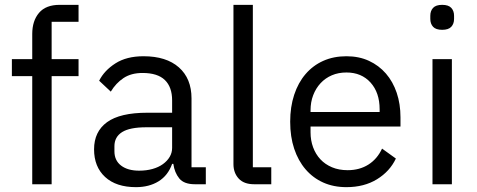

<svg xmlns="http://www.w3.org/2000/svg" viewBox="-20 -760 1969 792"><path d="M113 -446H29V-516H113V-620Q113 -674 141 -707Q169 -740 226 -740H304V-670H193V-516H304V-446H193V0H113Z M784 0Q739 0 719.5 -24Q700 -48 695 -84H690Q673 -36 634 -12Q595 12 541 12Q459 12 413.5 -30Q368 -72 368 -144Q368 -217 421.5 -256Q475 -295 588 -295H690V-346Q690 -401 660 -430Q630 -459 568 -459Q521 -459 489.5 -438Q458 -417 437 -382L389 -427Q410 -469 456 -498.5Q502 -528 572 -528Q666 -528 718 -482Q770 -436 770 -354V-70H829V0ZM554 -56Q584 -56 609 -63Q634 -70 652 -83Q670 -96 680 -113Q690 -130 690 -150V-235H584Q515 -235 483.5 -215Q452 -195 452 -157V-136Q452 -98 479.5 -77Q507 -56 554 -56Z M1028 0Q986 0 964.5 -23.5Q943 -47 943 -83V-740H1023V-70H1099V0Z M1409 12Q1356 12 1313.5 -7Q1271 -26 1240.5 -61.5Q1210 -97 1193.5 -146.5Q1177 -196 1177 -258Q1177 -319 1193.5 -369Q1210 -419 1240.5 -454.5Q1271 -490 1313.5 -509Q1356 -528 1409 -528Q1461 -528 1502 -509Q1543 -490 1572 -456.5Q1601 -423 1616.5 -377Q1632 -331 1632 -276V-238H1261V-214Q1261 -181 1271.5 -152.5Q1282 -124 1301.5 -103Q1321 -82 1349.5 -70Q1378 -58 1414 -58Q1463 -58 1499.5 -81Q1536 -104 1556 -147L1613 -106Q1588 -53 1535 -20.5Q1482 12 1409 12ZM1409 -461Q1376 -461 1349 -449.5Q1322 -438 1302.5 -417Q1283 -396 1272 -367.5Q1261 -339 1261 -305V-298H1546V-309Q1546 -378 1508.5 -419.5Q1471 -461 1409 -461Z M1804 -637Q1778 -637 1766.5 -649.5Q1755 -662 1755 -682V-695Q1755 -715 1766.5 -727.5Q1778 -740 1804 -740Q1830 -740 1841.5 -727.5Q1853 -715 1853 -695V-682Q1853 -662 1841.5 -649.5Q1830 -637 1804 -637ZM1764 -516H1844V0H1764Z"/></svg>

Font: IBM Plex Sans Devanagari
Style: Regular
Weight: 400
Designer: Mike Abbink, Paul van der Laan, Pieter van Rosmalen, Erin McLaughlin
Foundry: Bold Monday
Version: Version 1.1